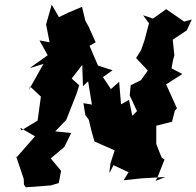

<svg xmlns="http://www.w3.org/2000/svg" viewBox="-20 -770 836 817"><path d="M642 0 650 -15 680 -91 668 -99 645 -157V-235L712 -252L724 -299L733 -309L687 -411L756 -455L710 -479L716 -513L722 -535L715 -601L775 -641L796 -687L764 -678L687 -731L631 -691L589 -705L614 -671L595 -599L580 -556L559 -523L609 -470L580 -429L536 -407L532 -364L563 -297L522 -257H569L546 -263L529 -345L495 -326L487 -422L452 -391L418 -442L459 -471L397 -491L361 -575L387 -590L357 -657L343 -682L329 -741L270 -716L231 -697L200 -750L176 -666L191 -590L148 -598L183 -535L106 -480L165 -498L102 -386L108 -402L154 -359L140 -257L71 -215L67 -226L129 -190L51 -101L46 -112L81 -9L82 16L90 27L196 19L230 9L240 -43L196 -96L254 -145L283 -204L215 -211L262 -260L306 -372L317 -407L285 -436L330 -494L333 -403L355 -424L371 -325L335 -331L343 -281L358 -260L369 -214L382 -168L468 -130L450 -75L445 -33L463 -67L527 -37L506 -3L582 -11L684 -17Z"/></svg>

Font: Asimov Aggro
Style: It
Weight: 500
Designer: Google
Version: Version 2.000980; 2014